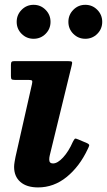

<svg xmlns="http://www.w3.org/2000/svg" viewBox="-20 -780 455 817"><path d="M343 -615Q313 -615 292 -636Q271 -657 271 -687Q271 -717 292 -738.2Q313 -759.5 343 -759.5Q373 -759.5 394 -738.2Q415 -717 415 -687Q415 -657 394 -636Q373 -615 343 -615ZM123 -615Q93 -615 72 -636Q51 -657 51 -687Q51 -717 72 -738.2Q93 -759.5 123 -759.5Q153 -759.5 174 -738.2Q195 -717 195 -687Q195 -657 174 -636Q153 -615 123 -615ZM285 -501 192 -120Q189.5 -110.5 189.5 -101Q189.5 -84.5 205.5 -84.5Q225 -84.5 248.5 -110Q272 -135.5 290 -176.5Q295.5 -187 298.5 -189.5Q301.5 -192 313.5 -186.5L350 -171Q361 -166 359.5 -160.5Q358 -155 353 -145Q318.5 -71.5 263.8 -27Q209 17.5 142 17.5Q93.5 17.5 66.8 -5.8Q40 -29 40 -70Q40 -79 42.2 -91.8Q44.5 -104.5 46 -112.5L116 -422Q118.5 -433 116.5 -436.5Q114.5 -440 100.5 -440H43Q32.5 -440 29.5 -442.8Q26.5 -445.5 26.5 -456V-504Q26.5 -513.5 29.5 -516.8Q32.5 -520 42 -520H267.5Q283 -520 285.8 -517Q288.5 -514 285 -501Z"/></svg>

Font: Besley*
Style: Bold Italic
Weight: 700
Italic angle: -13°
Designer: Owen Earl
Foundry: indestructible type*
Version: Version 2.000; ttfautohint (v1.8.3)